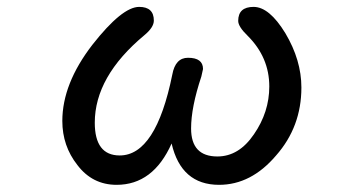

<svg xmlns="http://www.w3.org/2000/svg" viewBox="-20 -507 1040 549"><path d="M201.2 -35.2Q158.2 -89.8 158.2 -161.1Q158.2 -267.6 244.1 -378.9Q329.1 -487.3 377.9 -487.3Q419.9 -487.3 419.9 -448.2Q419.9 -428.7 392.6 -406.2Q251 -288.1 251 -156.2Q251 -62.5 322.3 -62.5Q425.8 -62.5 472.7 -293.9Q481.4 -341.8 517.6 -341.8Q560.5 -341.8 560.5 -309.6L555.7 -288.1Q526.4 -200.2 526.4 -139.6Q526.4 -59.6 601.6 -59.6Q663.1 -59.6 706.1 -123Q750 -186.5 750 -259.8Q750 -342.8 688.5 -404.3Q661.1 -430.7 661.1 -447.3Q661.1 -487.3 705.1 -487.3Q750 -487.3 795.9 -412.1Q841.8 -335 841.8 -256.8Q841.8 -144.5 769.5 -62.5Q698.2 21.5 606.4 21.5Q498 21.5 470.7 -96.7Q418 21.5 313.5 21.5Q244.1 21.5 201.2 -35.2Z"/></svg>

Font: KTXP_ComRound
Style: Medium
Weight: 500
Version: Version 1.01;May 16, 2022;FontCreator 13.0.0.2683 64-bit